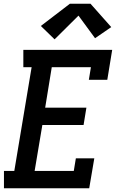

<svg xmlns="http://www.w3.org/2000/svg" viewBox="-20 -1000 640 1020"><path d="M1 0V-92H56L148 -643H104V-735H576L550 -576H452L463 -643H255L220 -428H439L424 -336H205L164 -92H372L383 -159H481L454 0ZM270 -791 197 -862 351 -980H461L571 -856L485 -797L397 -917Z"/></svg>

Font: Iosevka Slab Semibold Extended
Style: Italic
Weight: 600
Width: 7
Italic angle: -9°
Monospace: yes
Designer: Belleve Invis
Foundry: Belleve Invis
Version: Version 11.1.0; ttfautohint (v1.8.3)